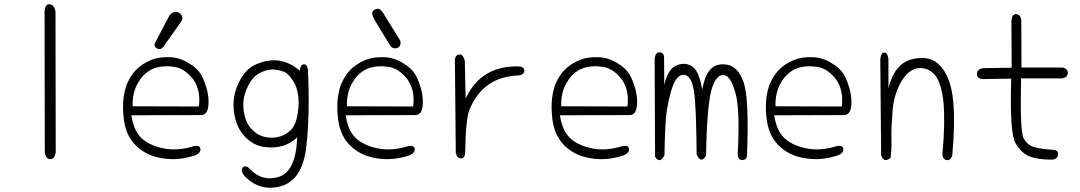

<svg xmlns="http://www.w3.org/2000/svg" viewBox="-20 -745 5040 896"><path d="M240 -33Q234 -2 215 -2Q194 -2 189 -33L188 -689Q190 -728 212 -725Q235 -722 239 -689Z M593 -207Q598 -174 608.5 -148.5Q619 -123 636 -105Q652 -88 677 -75Q702 -62 736 -54Q805 -38 884 -63Q911 -69 915 -52Q919 -33 893 -21Q815 6 740 -6Q663 -17 613 -67Q562 -118 556 -207Q552 -252 556.5 -287.5Q561 -323 571 -350Q582 -376 596 -396Q610 -416 628 -431Q663 -460 706 -472Q727 -477 748.5 -478Q770 -479 789 -477Q830 -471 863 -449Q881 -439 895 -425.5Q909 -412 919 -396Q937 -363 948 -318Q957 -273 951 -242Q945 -211 922 -208ZM908 -248Q918 -322 882 -374Q842 -426 793 -433Q741 -441 699 -426Q678 -418 659.5 -402.5Q641 -387 627 -363Q597 -316 599 -249ZM766 -664Q776 -683 789.5 -687.5Q803 -692 814.5 -686Q826 -680 830 -668Q834 -656 823 -641L744 -529Q734 -515 722.5 -516Q711 -517 704.5 -526Q698 -535 704 -546Z M1379 -415Q1382 -443 1397 -445Q1413 -446 1417 -419Q1422 -314 1420 -224Q1418 -134 1409 -57Q1390 96 1291 124Q1191 151 1120 75Q1101 51 1113 37Q1125 23 1146 43Q1203 105 1282 80Q1361 55 1367 -104Q1336 -75 1299 -64Q1259 -53 1214 -59Q1165 -65 1124 -106Q1082 -149 1072 -222Q1062 -293 1094 -359Q1125 -425 1178 -446Q1232 -469 1282 -462Q1334 -454 1379 -415ZM1358 -350Q1333 -396 1308 -409Q1283 -419 1253 -421Q1223 -421 1190 -403Q1157 -386 1134 -336Q1110 -286 1117 -230Q1125 -172 1154 -143Q1184 -110 1227 -104Q1267 -98 1305 -115Q1341 -134 1354 -162Q1368 -189 1373 -247Q1377 -302 1358 -350Z M1593 -207Q1598 -174 1608.5 -148.5Q1619 -123 1636 -105Q1652 -88 1677 -75Q1702 -62 1736 -54Q1805 -38 1884 -63Q1911 -69 1915 -52Q1919 -33 1893 -21Q1815 6 1740 -6Q1663 -17 1613 -67Q1562 -118 1556 -207Q1552 -252 1556.5 -287.5Q1561 -323 1571 -350Q1582 -376 1596 -396Q1610 -416 1628 -431Q1663 -460 1706 -472Q1727 -477 1748.5 -478Q1770 -479 1789 -477Q1830 -471 1863 -449Q1881 -439 1895 -425.5Q1909 -412 1919 -396Q1937 -363 1948 -318Q1957 -273 1951 -242Q1945 -211 1922 -208ZM1908 -248Q1918 -322 1882 -374Q1842 -426 1793 -433Q1741 -441 1699 -426Q1678 -418 1659.5 -402.5Q1641 -387 1627 -363Q1597 -316 1599 -249ZM1844 -562Q1851 -551 1849 -540Q1847 -529 1839 -524Q1830 -518 1818.5 -520Q1807 -522 1799 -535L1730 -649Q1720 -666 1717.5 -677Q1715 -688 1722 -695Q1730 -703 1742.5 -704Q1755 -705 1768 -684Z M2153 -285Q2225 -440 2402 -435Q2426 -434 2427 -415Q2427 -397 2402 -393Q2233 -388 2170 -231Q2162 -209 2157 -160.5Q2152 -112 2151 -38Q2151 -7 2133 -6Q2113 -4 2107 -32L2103 -451Q2100 -486 2120 -490Q2141 -495 2149 -461Z M2593 -207Q2598 -174 2608.5 -148.5Q2619 -123 2636 -105Q2652 -88 2677 -75Q2702 -62 2736 -54Q2805 -38 2884 -63Q2911 -69 2915 -52Q2919 -33 2893 -21Q2815 6 2740 -6Q2663 -17 2613 -67Q2562 -118 2556 -207Q2552 -252 2556.5 -287.5Q2561 -323 2571 -350Q2582 -376 2596 -396Q2610 -416 2628 -431Q2663 -460 2706 -472Q2727 -477 2748.5 -478Q2770 -479 2789 -477Q2830 -471 2863 -449Q2881 -439 2895 -425.5Q2909 -412 2919 -396Q2937 -363 2948 -318Q2957 -273 2951 -242Q2945 -211 2922 -208ZM2908 -248Q2918 -322 2882 -374Q2842 -426 2793 -433Q2741 -441 2699 -426Q2678 -418 2659.5 -402.5Q2641 -387 2627 -363Q2597 -316 2599 -249Z M3080 -348Q3089 -395 3114 -424Q3140 -448 3174 -447Q3191 -446 3204.5 -438.5Q3218 -431 3228 -417Q3247 -387 3257 -327Q3262 -354 3270 -377Q3278 -400 3291 -416Q3317 -450 3368 -444Q3421 -438 3448 -367Q3477 -295 3466 -22Q3466 1 3444 2Q3421 2 3423 -33Q3434 -239 3411 -315Q3388 -394 3356 -395Q3324 -397 3303 -335Q3292 -304 3284.5 -225Q3277 -146 3275 -19Q3251 22 3231 -25Q3230 -138 3227 -212Q3224 -286 3218 -322Q3206 -395 3170 -396Q3133 -396 3111 -317Q3088 -237 3085 -154Q3083 -112 3082 -78.5Q3081 -45 3081 -21Q3059 22 3037 -14L3035 -467Q3037 -501 3058 -501Q3079 -500 3079 -475Z M3593 -207Q3598 -174 3608.5 -148.5Q3619 -123 3636 -105Q3652 -88 3677 -75Q3702 -62 3736 -54Q3805 -38 3884 -63Q3911 -69 3915 -52Q3919 -33 3893 -21Q3815 6 3740 -6Q3663 -17 3613 -67Q3562 -118 3556 -207Q3552 -252 3556.5 -287.5Q3561 -323 3571 -350Q3582 -376 3596 -396Q3610 -416 3628 -431Q3663 -460 3706 -472Q3727 -477 3748.5 -478Q3770 -479 3789 -477Q3830 -471 3863 -449Q3881 -439 3895 -425.5Q3909 -412 3919 -396Q3937 -363 3948 -318Q3957 -273 3951 -242Q3945 -211 3922 -208ZM3908 -248Q3918 -322 3882 -374Q3842 -426 3793 -433Q3741 -441 3699 -426Q3678 -418 3659.5 -402.5Q3641 -387 3627 -363Q3597 -316 3599 -249Z M4088 -468Q4091 -499 4106 -500Q4122 -500 4126 -470V-332Q4141 -396 4175 -433Q4209 -470 4272 -474Q4338 -479 4377 -427Q4397 -402 4410 -364Q4423 -326 4428 -275Q4433 -225 4432 -161Q4431 -97 4424 -20Q4416 6 4396 2Q4377 -4 4378 -28Q4385 -102 4386 -161.5Q4387 -221 4383 -267Q4374 -356 4343 -395Q4311 -431 4267 -427Q4223 -423 4188 -368Q4172 -341 4161 -308Q4150 -275 4146 -236Q4143 -197 4141 -162.5Q4139 -128 4140 -99Q4141 -70 4139.5 -47Q4138 -24 4136 -8Q4103 17 4092 -21Z M4747 -430H4939Q4965 -423 4963 -403Q4961 -383 4936 -379H4745Q4739 -127 4758 -98Q4777 -65 4809 -58Q4841 -49 4893 -46Q4920 -45 4918 -23Q4915 -2 4889 0Q4823 0 4785 -15Q4748 -29 4720 -75Q4691 -120 4699 -378L4567 -376Q4539 -378 4539 -399Q4539 -422 4567 -427L4701 -429L4700 -646Q4702 -680 4722 -679Q4742 -678 4746 -652Z"/></svg>

Font: Yomogi
Style: Regular
Weight: 400
Designer: satsuyako
Foundry: satsuyako
Version: Version 3.100